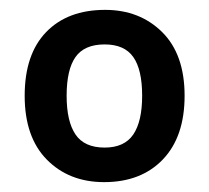

<svg xmlns="http://www.w3.org/2000/svg" viewBox="-20 -742 423 389"><path d="M354 -548Q354 -465 310 -419Q266 -373 191 -373Q120 -373 75 -418.5Q30 -464 30 -548Q30 -632 73.5 -677Q117 -722 193 -722Q263 -722 308.5 -677Q354 -632 354 -548ZM115 -548Q115 -496 133 -469.5Q151 -443 192 -443Q232 -443 250 -469.5Q268 -496 268 -548Q268 -601 250 -626.5Q232 -652 192 -652Q151 -652 133 -626.5Q115 -601 115 -548Z"/></svg>

Font: Noto Sans Kannada SemiBold
Style: Regular
Weight: 600
Designer: Jelle Bosma - Monotype Design Team
Foundry: Monotype Imaging Inc.
Version: Version 2.005; ttfautohint (v1.8.4.7-5d5b)